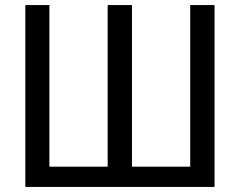

<svg xmlns="http://www.w3.org/2000/svg" viewBox="-20 -710 947 758"><path d="M80 -690H175V-52H405V-690H501V-52H731V-690H827V28H80Z"/></svg>

Font: LINE Seed Sans KR Regular
Style: Regular
Weight: 400
Designer: LINE VX Design & Sandoll Inc & Dalton Maag Ltd
Foundry: Sandoll Inc.
Version: Version 1.000